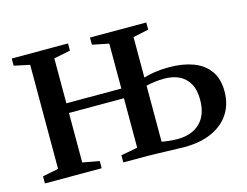

<svg xmlns="http://www.w3.org/2000/svg" viewBox="-78 -647 1000 776"><g transform="rotate(-15 422.0 -259.0)"><path d="M606 4Q593 4 573.8 3.2Q554.5 2.5 533.2 2Q512 1.5 492.2 0.8Q472.5 0 459 0H351V-30L420.5 -43V-250H190.5V-43L260.5 -30V0H23V-30L89.5 -43V-478.5L24 -492.5V-522.5H259.5V-492.5L190.5 -478.5V-290.5H420.5V-478.5L351.5 -492.5V-522.5H587V-492.5L522 -478.5V-309.5Q541.5 -315.5 568.8 -319.8Q596 -324 628 -324Q685.5 -324 728.8 -308Q772 -292 796.2 -258.5Q820.5 -225 820.5 -172Q820.5 -118 794.5 -78.5Q768.5 -39 720.5 -17.5Q672.5 4 606 4ZM587.5 -34.5Q647.5 -34.5 682 -68Q716.5 -101.5 716.5 -165Q716.5 -207 701.2 -233.2Q686 -259.5 659.5 -272Q633 -284.5 597.5 -284.5Q578.5 -284.5 557.5 -281.8Q536.5 -279 522 -275.5V-41Q534 -38.5 551.5 -36.5Q569 -34.5 587.5 -34.5Z"/></g></svg>

Font: Merriweather 96pt
Style: Regular
Weight: 400
Version: Version 2.100